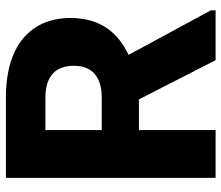

<svg xmlns="http://www.w3.org/2000/svg" viewBox="-70 -681 751 651"><g transform="rotate(-90 305.5 -355.5)"><path d="M28 0H190V-260H294L427 0H596V-16L445 -295C517 -330 570 -386 570 -493C570 -528 563 -559 551 -587C512 -672 421 -711 300 -711H28ZM190 -386V-577H300C371 -577 408 -544 408 -480C408 -417 368 -386 300 -386Z"/></g></svg>

Font: Asimov Pro
Style: Blk
Weight: 900
Designer: Google
Version: Version 2.000980; 2014